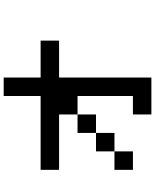

<svg xmlns="http://www.w3.org/2000/svg" viewBox="80 -920 840 1040"><g transform="rotate(-90 500.0 -400.0)"><path d="M200 -200V-100H100V-200ZM200 -300H300V-200H200ZM400 0V-100H500V-400H400V-500H100V-600H500V-800H600V-600H800V-500H600V0ZM400 -400V-300H300V-400Z"/></g></svg>

Font: GalmuriMono9 Regular
Style: Regular
Weight: 400
Designer: Lee Minseo (quiple)
Version: Version 2.399;hotconv 1.1.1;makeotfexe 2.6.0 DEVELOPMENT